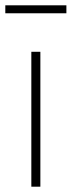

<svg xmlns="http://www.w3.org/2000/svg" viewBox="-28 -703 270 723"><path d="M90 0V-508H124V0ZM-8 -683H222V-653H-8Z"/></svg>

Font: IBM Plex Sans Condensed ExtraLight
Style: Regular
Weight: 200
Width: 3
Designer: Mike Abbink, Paul van der Laan, Pieter van Rosmalen
Foundry: Bold Monday
Version: Version 1.3